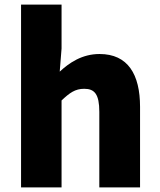

<svg xmlns="http://www.w3.org/2000/svg" viewBox="-20 -819 698 839"><path d="M72 0H249V-380C284 -413 308 -431 348 -431C393 -431 414 -408 414 -330V0H592V-352C592 -494 539 -583 415 -583C338 -583 282 -544 241 -506L249 -607V-799H72Z"/></svg>

Font: Noto Sans CJK KR Black
Style: Regular
Weight: 900
Designer: Ryoko NISHIZUKA (kana & ideographs); Paul D. Hunt (Latin, Greek & Cyrillic); Wenlong ZHANG (bopomofo); Sandoll Communica
Foundry: Adobe Systems Incorporated
Version: Version 1.004;PS 1.004;hotconv 1.0.82;makeotf.lib2.5.63406